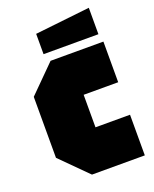

<svg xmlns="http://www.w3.org/2000/svg" viewBox="-137 -809 714 888"><g transform="rotate(-20 220.0 -365.0)"><path d="M30 -130V-430L160 -560H420V-360H250V-200H420V0H160ZM140 -600V-700L410 -730V-600Z"/></g></svg>

Font: Tektur Condensed Black
Style: Regular
Weight: 900
Width: 3
Designer: Adam Jagosz
Foundry: Adam Jagosz
Version: Version 1.005;gftools[0.9.30]